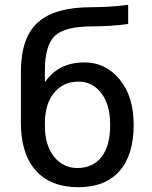

<svg xmlns="http://www.w3.org/2000/svg" viewBox="-20 -770 634 800"><path d="M514 -750V-670Q437 -660 362 -660Q250 -660 208.5 -620.5Q167 -581 167 -475V-430H169Q225 -510 332 -510Q420 -510 478.5 -439Q537 -368 537 -250Q537 -124 477.5 -57Q418 10 307 10Q191 10 129 -59.5Q67 -129 67 -260V-470Q67 -613 137.5 -676.5Q208 -740 362 -740Q441 -740 514 -750ZM439 -250Q439 -334 402 -382Q365 -430 307 -430Q244 -430 205.5 -383.5Q167 -337 167 -255V-245Q167 -165 205 -117.5Q243 -70 302 -70Q367 -70 403 -116Q439 -162 439 -250Z"/></svg>

Font: M PLUS 1p Medium
Style: Regular
Weight: 500
Version: Version 1.062